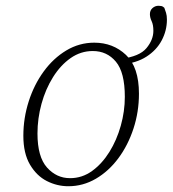

<svg xmlns="http://www.w3.org/2000/svg" viewBox="-20 -633 599 666"><path d="M217 13Q178 13 142.5 -5Q107 -23 84 -62Q61 -101 61 -162Q61 -223 79.5 -281Q98 -339 131.5 -385Q165 -431 210 -458Q255 -485 307 -485Q372 -485 417 -442.5Q462 -400 462 -308Q462 -245 443 -187Q424 -129 390.5 -84Q357 -39 312.5 -13Q268 13 217 13ZM223 -15Q265 -15 299.5 -40Q334 -65 359.5 -106Q385 -147 399 -197Q413 -247 413 -297Q413 -382 382 -419Q351 -456 302 -456Q260 -456 225 -431.5Q190 -407 164 -365.5Q138 -324 124 -273Q110 -222 110 -170Q110 -89 143 -52Q176 -15 223 -15ZM400 -409V-429Q464 -437 488 -466Q512 -495 512 -526Q512 -547 506 -559.5Q500 -572 500 -584Q500 -597 509 -605Q518 -613 530 -613Q535 -613 540 -612Q545 -611 550 -606Q553 -598 556 -588.5Q559 -579 559 -565Q559 -527 541 -493Q523 -459 488 -436.5Q453 -414 400 -409Z"/></svg>

Font: Source Serif Pro Light
Style: Italic
Weight: 300
Italic angle: -12°
Designer: Frank Grießhammer
Foundry: Adobe Systems Incorporated
Version: Version 3.001;hotconv 1.0.111;makeotfexe 2.5.65597